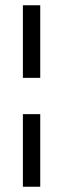

<svg xmlns="http://www.w3.org/2000/svg" viewBox="-20 -696 240 730"><path d="M133 -400H67V-676H133ZM133 14H67V-262H133Z"/></svg>

Font: STIX MathJax Latin
Style: Regular
Weight: 400
Designer: MicroPress Inc., with final additions and corrections provided by Coen Hoffman, Elsevier (retired)
Version: Version 1.1.1